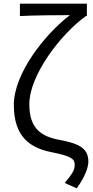

<svg xmlns="http://www.w3.org/2000/svg" viewBox="-20 -816 506 1041"><path d="M396 205C440 144 459 93 459 60C459 -12 409 -37 306 -57C205 -75 139 -117 139 -251C139 -408 309 -631 446 -729H451V-796H88V-729C161 -733 295 -734 359 -734C225 -632 55 -419 55 -247C55 -70 148 -13 259 9C363 30 385 44 385 77C385 108 371 127 331 176Z"/></svg>

Font: Noto Sans CJK JP DemiLight
Style: Regular
Weight: 350
Designer: Ryoko NISHIZUKA (kana & ideographs); Paul D. Hunt (Latin, Greek & Cyrillic); Wenlong ZHANG (bopomofo); Sandoll Communica
Foundry: Adobe Systems Incorporated
Version: Version 1.004;PS 1.004;hotconv 1.0.82;makeotf.lib2.5.63406